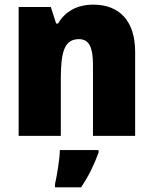

<svg xmlns="http://www.w3.org/2000/svg" viewBox="-20 -583 658 824"><path d="M381 -563C310 -563 260 -534 229 -482H221L198 -553H60V0H241V-246C241 -362 257 -415 319 -415C364 -415 379 -377 379 -304V0H560V-360C560 -497 489 -563 381 -563ZM403 72V61H237C236 100 225 168 216 207V221H328C362 170 383 126 403 72Z"/></svg>

Font: Noto Sans Georgian SemiCondensed Black
Style: Regular
Weight: 900
Width: 4
Designer: Monotype Design Team, Akaki Razmadze
Foundry: Google LLC
Version: Version 2.005